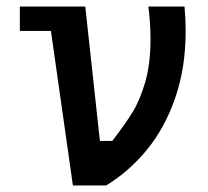

<svg xmlns="http://www.w3.org/2000/svg" viewBox="-20 -570 640 590"><path d="M136.5 -475H41V-550H242L287 -137H325Q364.5 -188 387.5 -225.5Q410.5 -263 426.5 -318.5Q442.5 -374 442.5 -450Q442.5 -496.5 436 -550H547Q550.5 -513.5 550.5 -475Q550.5 -361 518.2 -268.5Q486 -176 431 -109.2Q376 -42.5 306 0H204Z"/></svg>

Font: JuliaMono
Style: Bold
Weight: 700
Monospace: yes
Designer: cormullion
Foundry: corm
Version: Version 0.055; ttfautohint (v1.8.4)